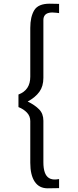

<svg xmlns="http://www.w3.org/2000/svg" viewBox="-20 -770 420 1040"><path d="M144 112V-114Q144 -141 126 -160Q108 -179 80 -190V-258Q112 -270 128 -294Q144 -318 144 -355V-619Q144 -679 165.5 -714.5Q187 -750 249 -750L300 -749V-699Q290 -701 284 -701Q261 -704 245.5 -700.5Q230 -697 222.5 -687Q215 -677 215 -661V-348Q215 -303 193.5 -273Q172 -243 130 -220Q169 -201 192 -177.5Q215 -154 215 -116V109Q215 142 222.5 163.5Q230 185 245.5 194.5Q261 204 284 202L300 200V249L238 250Q192 250 168 214Q144 178 144 112Z"/></svg>

Font: Teachers[wght]
Style: Regular
Weight: 400
Designer: Alfredo Marco Pradil & Chank Diesel
Version: Version 1.000;Glyphs 3.1.2 (3151)